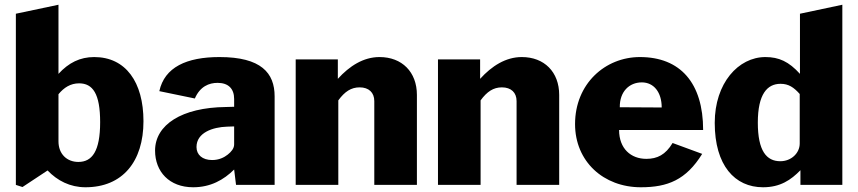

<svg xmlns="http://www.w3.org/2000/svg" viewBox="-20 -781 3625 811"><path d="M75 9 181 -61C222 -18 276 10 341 10C498 10 586 -99 586 -269C586 -434 511 -540 378 -540C318 -540 270 -516 227 -469V-761L47 -723V0ZM227 -184V-383C250 -411 278 -429 314 -429C372 -429 403 -385 403 -265C403 -142 369 -97 311 -97C263 -97 227 -130 227 -184Z M969 -65 977 0H1140V-374C1140 -473 1083 -540 907 -540C768 -540 675 -497 653 -396L803 -365C825 -416 863 -431 899 -431C945 -431 969 -406 969 -363V-330L934 -329C748 -327 635 -254 635 -145C635 -56 695 10 796 10C869 10 925 -21 969 -65ZM939 -246 969 -247V-171C969 -154 957 -140 942 -128C927 -116 905 -105 876 -105C835 -105 810 -127 810 -160C810 -221 879 -244 939 -246Z M1229 0H1409V-357C1436 -394 1463 -412 1499 -412C1538 -412 1561 -390 1561 -354V0H1741V-380C1741 -477 1678 -540 1583 -540C1515 -540 1456 -502 1407 -448V-530H1229Z M1830 0H2010V-357C2037 -394 2064 -412 2100 -412C2139 -412 2162 -390 2162 -354V0H2342V-380C2342 -477 2279 -540 2184 -540C2116 -540 2057 -502 2008 -448V-530H1830Z M2595 -232H2950C2950 -430 2854 -540 2683 -540C2536 -540 2409 -427 2409 -257C2409 -99 2529 10 2687 10C2800 10 2878 -21 2946 -131L2821 -177C2791 -127 2756 -110 2710 -110C2645 -110 2595 -153 2595 -232ZM2775 -327 2598 -328C2597 -394 2638 -433 2691 -433C2742 -433 2775 -391 2775 -327Z M3361 -62V0H3538V-761L3359 -723V-469C3312 -521 3270 -540 3213 -540C3099 -540 2999 -430 2999 -262C2999 -82 3084 10 3203 10C3276 10 3321 -21 3361 -62ZM3358 -384V-175C3358 -134 3322 -100 3276 -100C3218 -100 3181 -143 3181 -263C3181 -384 3221 -427 3277 -427C3311 -427 3333 -412 3358 -384Z"/></svg>

Font: Bisquit Text
Style: Bold
Weight: 800
Version: Version 1.004;Glyphs 3.2.3 (3260)